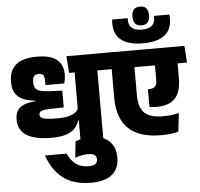

<svg xmlns="http://www.w3.org/2000/svg" viewBox="-75 -1046 1504 1446"><g transform="rotate(-5 676.5 -323.0)"><path d="M675 -559.5H503V0H675ZM479 -516.5H757.5L749 -643.5H470.5ZM461.5 -516.5H757.5L749 -643.5H452.5ZM37 -202.5V-197.5Q37 -120.5 99.5 -80.8Q162 -41 291 -41Q352 -41 394.2 -54Q436.5 -67 461.8 -92Q487 -117 497.5 -153.5H515L506.5 -250.5Q496 -218.5 456.5 -200.8Q417 -183 342 -183Q288.5 -183 260.2 -187.5Q232 -192 222 -200.5Q212 -209 212 -221V-223.5Q212 -232.5 216.2 -239Q220.5 -245.5 230.5 -249.8Q240.5 -254 257.5 -256.2Q274.5 -258.5 299.5 -259L398.5 -261V-388L305.5 -392Q261.5 -394 235.2 -401Q209 -408 197.5 -423.5Q186 -439 186 -466V-475Q186 -502.5 197.2 -515.5Q208.5 -528.5 232.5 -528.5Q256 -528.5 266 -516.5Q276 -504.5 276 -474V-440.5H418Q422.5 -455.5 425.2 -473.2Q428 -491 428 -509.5Q428 -580.5 380.8 -620Q333.5 -659.5 229.5 -659.5Q121.5 -659.5 70.8 -615.8Q20 -572 20 -490.5V-479.5Q20 -434.5 38 -403.2Q56 -372 93.8 -354Q131.5 -336 191 -330V-325.5Q133.5 -322.5 99.8 -307Q66 -291.5 51.5 -265Q37 -238.5 37 -202.5Z M389.5 87.5H226.5Q267 203.5 346.2 262.8Q425.5 322 554 322Q663.5 322 715.8 276.8Q768 231.5 768 152V146.5Q768 72.5 722.2 27Q676.5 -18.5 583.5 -18.5Q548 -18.5 519.2 -13.8Q490.5 -9 465 0.5L452 124Q476.5 115.5 500.5 110.5Q524.5 105.5 549.5 105.5Q585 105.5 599.5 117.2Q614 129 614 148.5V151Q614 173.5 597.5 185Q581 196.5 546 196.5Q489 196.5 452 169.2Q415 142 389.5 87.5Z M716.5 -516.5H1353L1344 -643.5H707.5ZM955.5 -306V-558H783.5V-304Q783.5 -195 821 -125.2Q858.5 -55.5 932 -22Q1005.5 11.5 1113.5 11.5Q1153 11.5 1185 7.5Q1217 3.5 1242.5 -4.5L1258.5 -143Q1231.5 -136.5 1200.5 -133Q1169.5 -129.5 1139.5 -129.5Q1077 -129.5 1036.2 -145.8Q995.5 -162 975.5 -200.8Q955.5 -239.5 955.5 -306ZM1281.5 -406V-552.5H1110.5V-407.5Q1110.5 -371 1096 -356.8Q1081.5 -342.5 1050 -342.5Q1047.5 -342.5 1045.8 -342.5Q1044 -342.5 1042 -342.5V-209Q1053 -206.5 1067.5 -205.2Q1082 -204 1094.5 -204Q1188.5 -204 1235 -251.5Q1281.5 -299 1281.5 -406Z M1036.5 -826Q1070 -826 1084.5 -844.8Q1099 -863.5 1099 -894.5V-899Q1099 -929.5 1084.5 -948.5Q1070 -967.5 1036.5 -967.5Q1002.5 -967.5 988 -948.5Q973.5 -929.5 973.5 -899V-894.5Q973.5 -863.5 988 -844.8Q1002.5 -826 1036.5 -826ZM1251.5 -888.5H1135V-873.5Q1135 -834.5 1110.8 -814Q1086.5 -793.5 1036 -793.5Q987 -793.5 962 -813.5Q937 -833.5 937 -873.5V-888.5H819.5Q818 -874.5 818 -868.2Q818 -862 818 -856.5Q818 -774 873.5 -732Q929 -690 1036 -690Q1144 -690 1198.8 -732Q1253.5 -774 1253.5 -856.5Q1253.5 -861.5 1253.2 -868.8Q1253 -876 1251.5 -888.5Z"/></g></svg>

Font: Anek Devanagari ExtraBold
Style: Regular
Weight: 800
Designer: Kailash Malviya (Devanagari) & Yesha Goshar (Latin)
Foundry: Ek Type
Version: Version 1.003